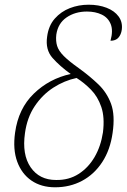

<svg xmlns="http://www.w3.org/2000/svg" viewBox="-20 -785 538 815"><path d="M214 10Q155 10 113.5 -18.5Q72 -47 53 -99Q34 -151 44 -222Q58 -324 123.5 -387.5Q189 -451 280 -471Q234 -504 203 -539Q172 -574 180 -629Q186 -676 212.5 -706Q239 -736 276.5 -750.5Q314 -765 356 -765Q399 -765 432.5 -752Q466 -739 483.5 -715Q501 -691 497 -659Q494 -638 482.5 -625Q471 -612 449 -612Q461 -655 450 -682.5Q439 -710 412 -723Q385 -736 349 -736Q299 -736 262.5 -711Q226 -686 219 -638Q216 -611 222.5 -590Q229 -569 251 -547Q273 -525 314 -496Q361 -462 397.5 -427Q434 -392 451.5 -344Q469 -296 458 -221Q448 -149 414 -97Q380 -45 328.5 -17.5Q277 10 214 10ZM218 -21Q272 -20 313.5 -46.5Q355 -73 381.5 -118.5Q408 -164 417 -223Q425 -287 410 -331Q395 -375 366 -404.5Q337 -434 305 -454Q253 -443 206.5 -413Q160 -383 127.5 -334.5Q95 -286 86 -220Q73 -129 110 -75Q147 -21 218 -21Z"/></svg>

Font: Noto Serif ExtraLight
Style: Italic
Weight: 200
Italic angle: -12°
Designer: Monotype Design Team
Foundry: Monotype Imaging Inc.
Version: Version 2.014; ttfautohint (v1.8.4.7-5d5b)